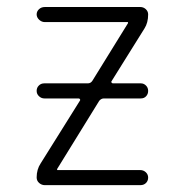

<svg xmlns="http://www.w3.org/2000/svg" viewBox="-20 -540 540 560"><path d="M98.6 -63.5 212.9 -246.1Q214.8 -248 213.4 -250.5Q211.9 -252.9 209 -252.9H109.4Q100.6 -252.9 93.8 -259.3Q86.9 -265.6 86.9 -274.9Q86.9 -284.2 93.3 -290.5Q99.6 -296.9 109.4 -296.9H236.3Q244.1 -296.9 249 -303.7L353.5 -472.7V-473.6Q353.5 -475.6 352.5 -475.6H110.4Q101.6 -475.6 94.2 -482.4Q86.9 -489.3 86.9 -498Q86.9 -506.8 93.8 -513.2Q100.6 -519.5 110.4 -519.5H389.6Q398.4 -519.5 405.3 -513.2Q412.1 -506.8 412.1 -498Q412.1 -473.6 401.4 -457L305.7 -303.7Q303.7 -301.8 305.2 -299.3Q306.6 -296.9 309.6 -296.9H390.6Q399.4 -296.9 405.8 -290.5Q412.1 -284.2 412.1 -274.9Q412.1 -265.6 406.2 -259.3Q400.4 -252.9 390.6 -252.9H283.2Q275.4 -252.9 269.5 -246.1L146.5 -46.9V-45.9Q146.5 -43.9 147.5 -43.9H389.6Q398.4 -43.9 405.3 -37.6Q412.1 -31.2 412.1 -22Q412.1 -12.7 405.8 -6.3Q399.4 0 389.6 0H110.4Q101.6 0 94.2 -6.3Q86.9 -12.7 86.9 -22.5Q86.9 -45.9 98.6 -63.5Z"/></svg>

Font: Rounded-X Mgen+ 2m light
Style: Regular
Weight: 200
Designer: [Source Han Sans]
Ryoko NISHIZUKA  (kana & ideographs); Paul D. Hunt (Latin, Greek & Cyrillic); Wenlong ZHANG  (bopomofo
Version: Version 1.059.20150602